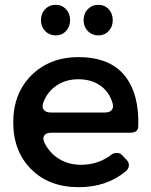

<svg xmlns="http://www.w3.org/2000/svg" viewBox="-20 -773 628 797"><path d="M150 -689Q150 -717 167.5 -735Q185 -753 211 -753Q237 -753 254 -735Q271 -717 271 -689Q271 -662 254 -644Q237 -626 211 -626Q185 -626 167.5 -644Q150 -662 150 -689ZM327 -689Q327 -717 344.5 -735Q362 -753 388 -753Q414 -753 431 -735Q448 -717 448 -689Q448 -662 431 -644Q414 -626 388 -626Q362 -626 344.5 -644Q327 -662 327 -689ZM304 -536Q434 -536 496 -461Q558 -386 554 -250Q554 -222 520 -222H193Q172 -222 164 -211Q156 -200 164 -182Q185 -138 225 -113.5Q265 -89 316 -89Q389 -89 444 -132Q452 -138 465 -138Q478 -138 485 -131L505 -110Q516 -99 515 -85.5Q514 -72 502 -62Q423 4 307 4Q184 4 109.5 -70.5Q35 -145 35 -265Q35 -385 110 -460Q185 -535 304 -536ZM160 -348Q153 -329 161.5 -317.5Q170 -306 190 -306H416Q434 -306 443 -315.5Q452 -325 448 -342Q435 -390 397.5 -417Q360 -444 305 -444Q254 -444 215.5 -418.5Q177 -393 160 -348Z"/></svg>

Font: Trueno
Style: Round
Weight: 400
Designer: Julieta Ulanovsky, Jasper
Foundry: Julieta Ulanovsky, Cannot Into Space Fonts
Version: Version 3.001